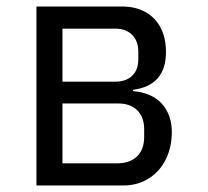

<svg xmlns="http://www.w3.org/2000/svg" viewBox="-20 -570 640 590"><path d="M92 -550H355Q396.5 -550 427 -533Q457.5 -516 473.8 -484.5Q490 -453 490 -410Q490 -307.5 389 -294V-290Q447 -285 477.5 -251Q508 -217 508 -164Q508 -118.5 489.8 -81Q471.5 -43.5 437.5 -21.8Q403.5 0 358 0H92ZM423 -149V-173Q423 -210 401.8 -231Q380.5 -252 344 -252H172V-68H338Q379 -68 401 -89.2Q423 -110.5 423 -149ZM405 -388V-411Q405 -444 386 -463Q367 -482 334 -482H172V-319H334Q367 -319 386 -337Q405 -355 405 -388Z"/></svg>

Font: JuliaMono
Style: Regular
Weight: 400
Monospace: yes
Designer: cormullion
Foundry: corm
Version: Version 0.055; ttfautohint (v1.8.4)